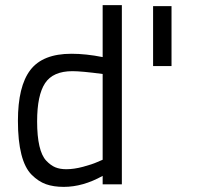

<svg xmlns="http://www.w3.org/2000/svg" viewBox="-20 -720 773 750"><path d="M456 -700V0H381V-33Q304 10 229 10Q189 10 159.5 -0.5Q130 -11 103.5 -37.5Q77 -64 63.5 -117Q50 -170 50 -248Q50 -383 98.5 -446.5Q147 -510 259 -510Q316 -510 381 -497V-700ZM239 -59Q269 -59 304.5 -68.5Q340 -78 360 -87L381 -96V-431Q299 -442 263 -442Q187 -442 156 -395Q125 -348 125 -246Q125 -188 134 -149.5Q143 -111 160.5 -92.5Q178 -74 196 -66.5Q214 -59 239 -59ZM650 -696V-462H578V-696Z"/></svg>

Font: TitilliumText22L Rg
Style: Regular
Weight: 400
Designer: Campivisivi
Foundry: Campivisivi
Version: 1.000